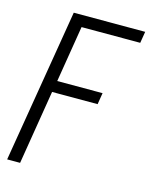

<svg xmlns="http://www.w3.org/2000/svg" viewBox="-111 -607 722 888"><g transform="rotate(15 250.0 -162.5)"><path d="M9 205 131 -530H473L464 -475H183L139 -205H356L347 -150H129L71 205Z"/></g></svg>

Font: Iosevka Curly Light Oblique
Style: Regular
Weight: 300
Italic angle: -9°
Monospace: yes
Designer: Belleve Invis
Foundry: Belleve Invis
Version: Version 11.1.0; ttfautohint (v1.8.3)